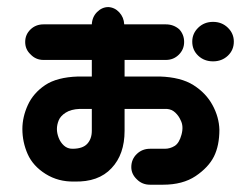

<svg xmlns="http://www.w3.org/2000/svg" viewBox="-20 -503 688 532"><path d="M49.8 -386.7Q49.8 -407.2 64.5 -421.4Q79.1 -435.5 100.6 -435.5H234.4Q235.4 -456.1 249 -469.7Q262.7 -483.4 280.3 -483.4Q297.9 -482.4 310.5 -468.8Q323.2 -455.1 324.2 -435.5H439.5Q460.9 -435.5 476.6 -421.9Q490.2 -407.2 490.2 -386.7Q490.2 -366.2 475.6 -351.6Q460.9 -336.9 439.5 -336.9H325.2Q325.2 -313.5 325.2 -291H422.9Q481.4 -289.1 516.1 -267.1Q550.8 -245.1 568.8 -211.9Q586.9 -178.7 587.9 -143.6Q587.9 -99.6 572.8 -69.3Q557.6 -39.1 522 -15.1Q486.3 8.8 431.6 8.8H395.5Q374 8.8 359.4 -5.9Q343.8 -20.5 343.8 -40Q343.8 -61.5 358.9 -76.2Q374 -90.8 395.5 -90.8H436.5Q451.2 -90.8 463.9 -98.6Q476.6 -106.4 482.9 -129.9Q489.3 -153.3 480.5 -169.9Q475.6 -181.6 465.8 -190.9Q456.1 -200.2 442.4 -201.2H325.2Q325.2 -170.9 325.2 -140.6Q325.2 -75.2 289.1 -37.1Q252.9 2 185.5 0Q141.6 1 106.4 -21Q71.3 -43 56.6 -76.2Q42 -109.4 42 -145.5Q42 -178.7 57.1 -211.9Q72.3 -245.1 105 -267.1Q137.7 -289.1 196.3 -291H234.4V-336.9H100.6Q79.1 -336.9 64.5 -352.5Q49.8 -366.2 49.8 -386.7ZM512.7 -387.7Q512.7 -410.2 529.3 -426.3Q545.9 -442.4 570.3 -442.4Q594.7 -442.4 611.3 -426.3Q627.9 -410.2 627.9 -387.7Q627.9 -364.3 611.3 -348.6Q594.7 -333 570.3 -333Q545.9 -333 529.3 -348.6Q512.7 -364.3 512.7 -387.7ZM200.2 -201.2Q176.8 -200.2 162.1 -190.9Q147.5 -181.6 142.6 -169.4Q137.7 -157.2 137.7 -145.5Q137.7 -133.8 142.6 -121.1Q147.5 -108.4 157.2 -99.6Q167 -90.8 180.7 -90.8Q209 -90.8 221.7 -104.5Q234.4 -118.2 234.4 -140.6V-201.2Z"/></svg>

Font: Nico Moji
Style: Regular
Weight: 400
Version: Version 1.02